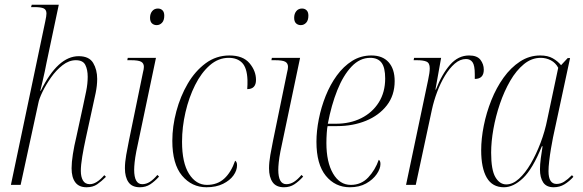

<svg xmlns="http://www.w3.org/2000/svg" viewBox="-20 -780 2461 810"><path d="M345 10Q313 10 297.5 -11Q282 -32 282 -70Q282 -95 287.5 -130Q293 -165 302 -202L330 -331Q337 -363 343.5 -395Q350 -427 350 -456Q350 -486 340 -506Q330 -526 300 -526Q271 -526 244 -505Q217 -484 195.5 -453.5Q174 -423 159.5 -393Q145 -363 142 -346L67 0H26L171 -690Q176 -713 176 -723Q176 -739 164.5 -744.5Q153 -750 126 -750H111L114 -760H228L176 -514Q174 -501 169 -479Q164 -457 159 -434.5Q154 -412 150 -397H152Q224 -543 312 -543Q356 -543 373 -514.5Q390 -486 390 -447Q390 -419 383.5 -387.5Q377 -356 371 -330L342 -197Q333 -156 327 -119.5Q321 -83 321 -59Q321 -34 330 -18.5Q339 -3 359 -3Q387 -3 420 -41L427 -34Q408 -15 390 -2.5Q372 10 345 10Z M641 -674Q629 -674 621 -681.5Q613 -689 613 -705Q613 -722 622 -733Q631 -744 646 -744Q658 -744 665.5 -736.5Q673 -729 673 -714Q673 -694 663.5 -684Q654 -674 641 -674ZM570 10Q537 10 522 -11.5Q507 -33 507 -70Q507 -95 512.5 -126.5Q518 -158 524 -187L583 -474Q587 -489 587 -498Q587 -513 575.5 -519.5Q564 -526 532 -526H517L519 -536H638L555 -141Q550 -115 548 -95.5Q546 -76 546 -64Q546 -3 580 -3Q597 -3 612.5 -13Q628 -23 644 -42L651 -35Q633 -15 614 -2.5Q595 10 570 10Z M851 10Q789 10 748 -39Q707 -88 707 -186Q707 -247 724 -310.5Q741 -374 772 -427Q803 -480 847.5 -513Q892 -546 948 -546Q1005 -546 1032.5 -513.5Q1060 -481 1060 -443Q1060 -404 1023 -404Q1024 -414 1024 -423.5Q1024 -433 1024 -443Q1022 -494 1001.5 -515Q981 -536 945 -536Q901 -536 865 -504.5Q829 -473 803 -421Q777 -369 762.5 -306.5Q748 -244 748 -182Q748 -93 777.5 -46.5Q807 0 853 0Q897 0 926 -26.5Q955 -53 972 -102Q980 -97 980 -83Q980 -61 965 -40Q950 -19 921 -4.5Q892 10 851 10Z M1249 -674Q1237 -674 1229 -681.5Q1221 -689 1221 -705Q1221 -722 1230 -733Q1239 -744 1254 -744Q1266 -744 1273.5 -736.5Q1281 -729 1281 -714Q1281 -694 1271.5 -684Q1262 -674 1249 -674ZM1178 10Q1145 10 1130 -11.5Q1115 -33 1115 -70Q1115 -95 1120.5 -126.5Q1126 -158 1132 -187L1191 -474Q1195 -489 1195 -498Q1195 -513 1183.5 -519.5Q1172 -526 1140 -526H1125L1127 -536H1246L1163 -141Q1158 -115 1156 -95.5Q1154 -76 1154 -64Q1154 -3 1188 -3Q1205 -3 1220.5 -13Q1236 -23 1252 -42L1259 -35Q1241 -15 1222 -2.5Q1203 10 1178 10Z M1456 10Q1394 10 1354.5 -38.5Q1315 -87 1315 -182Q1315 -227 1325 -277.5Q1335 -328 1354 -375.5Q1373 -423 1401 -461.5Q1429 -500 1465.5 -523Q1502 -546 1547 -546Q1594 -546 1619.5 -517.5Q1645 -489 1645 -438Q1645 -378 1612 -335.5Q1579 -293 1524 -270.5Q1469 -248 1402 -248H1362Q1360 -241 1358.5 -219Q1357 -197 1357 -177Q1357 -96 1385 -48Q1413 0 1460 0Q1504 0 1533.5 -31.5Q1563 -63 1578 -106Q1581 -104 1583 -100Q1585 -96 1585 -88Q1585 -68 1569 -45Q1553 -22 1524.5 -6Q1496 10 1456 10ZM1397 -258Q1457 -258 1504 -281.5Q1551 -305 1578 -348Q1605 -391 1605 -449Q1605 -495 1589.5 -515.5Q1574 -536 1542 -536Q1498 -536 1463 -499Q1428 -462 1403 -399.5Q1378 -337 1363 -258Z M1786 -442Q1793 -474 1793 -492Q1793 -514 1779.5 -520Q1766 -526 1739 -526H1725L1727 -536H1841L1817 -402H1819Q1844 -467 1878.5 -506.5Q1913 -546 1959 -546Q1993 -546 2007 -527.5Q2021 -509 2021 -486Q2021 -447 1983 -447Q1983 -457 1983 -467Q1983 -504 1973.5 -517.5Q1964 -531 1946 -531Q1921 -531 1898.5 -511.5Q1876 -492 1857 -460.5Q1838 -429 1824 -391.5Q1810 -354 1802 -317L1734 0H1693Z M2106 10Q2057 10 2033.5 -30.5Q2010 -71 2010 -146Q2010 -195 2021 -250Q2032 -305 2053 -357.5Q2074 -410 2104.5 -452.5Q2135 -495 2174 -520.5Q2213 -546 2259 -546Q2291 -546 2312 -534Q2333 -522 2347 -505L2375 -535H2385L2313 -200Q2309 -180 2304.5 -153.5Q2300 -127 2297 -101Q2294 -75 2294 -58Q2294 -4 2328 -4Q2345 -4 2360 -13.5Q2375 -23 2393 -41L2399 -34Q2382 -15 2361.5 -2.5Q2341 10 2316 10Q2285 10 2271.5 -10.5Q2258 -31 2258 -65Q2258 -86 2261.5 -112.5Q2265 -139 2269 -163H2266Q2227 -67 2186.5 -28.5Q2146 10 2106 10ZM2116 -2Q2143 -2 2169.5 -26Q2196 -50 2219 -89.5Q2242 -129 2260.5 -177.5Q2279 -226 2289 -277L2335 -494Q2324 -515 2304 -525.5Q2284 -536 2261 -536Q2223 -536 2190.5 -509.5Q2158 -483 2132.5 -439Q2107 -395 2089 -342Q2071 -289 2061.5 -235.5Q2052 -182 2052 -136Q2052 -63 2070 -32.5Q2088 -2 2116 -2Z"/></svg>

Font: Noto Serif Display Condensed ExtraLight
Style: Italic
Weight: 200
Width: 3
Italic angle: -12°
Designer: Monotype Design Team
Foundry: Monotype Imaging Inc.
Version: Version 2.009